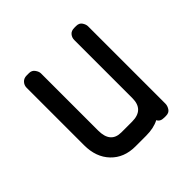

<svg xmlns="http://www.w3.org/2000/svg" viewBox="-95 -369 444 444"><g transform="rotate(-45 127.0 -147.0)"><path d="M203 0Q190 0 186 -9Q169 0 144 0H109Q72 0 49.5 -23.5Q27 -47 27 -86V-274Q27 -282 32.5 -288Q38 -294 47 -294H55Q64 -294 69 -287Q74 -280 74 -274V-87Q74 -46 109 -46H144Q183 -46 183 -84V-274Q183 -282 188 -288Q193 -294 203 -294H209Q219 -294 223.5 -287Q228 -280 228 -274V-21Q228 -14 223.5 -7Q219 0 209 0Z"/></g></svg>

Font: Chathura ExtraBold
Style: Regular
Weight: 800
Designer: Appaji Ambarisha Darbha
Foundry: Aditya Fonts
Version: Version 1.002 2016